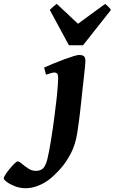

<svg xmlns="http://www.w3.org/2000/svg" viewBox="-215 -746 604 1010"><path d="M234.4 -424.8Q234.4 -417 231.9 -392.1Q229.5 -367.2 225.8 -335.7Q222.2 -304.2 219 -275.4Q215.8 -246.6 214.4 -231Q210.9 -197.3 205.8 -152.6Q200.7 -107.9 191.4 -46.9Q182.1 14.2 157.5 61.3Q132.8 108.4 102.3 142.3Q71.8 176.3 44.9 197.3Q18.1 218.3 -14.9 231.2Q-47.9 244.1 -79.6 244.1Q-109.9 244.1 -136.2 233.9Q-162.6 223.6 -179 211.2Q-195.3 198.7 -195.3 192.4Q-195.3 186 -186 171.6Q-176.8 157.2 -163.6 141.4Q-150.4 125.5 -138.7 114.3Q-127 103 -122.1 103Q-114.3 103 -99.9 115.5Q-85.4 127.9 -66.4 140.4Q-47.4 152.8 -26.4 152.8Q-1 152.8 12.5 138.7Q25.9 124.5 34.4 90.1Q43 55.7 52.7 -5.4Q64.5 -77.6 71.5 -135Q78.6 -192.4 82 -220.2Q84 -236.3 85.9 -258.5Q87.9 -280.8 89.4 -301.3Q90.8 -321.8 90.8 -332Q90.8 -354.5 85 -359.6Q79.1 -364.7 70.8 -364.7Q65.4 -364.7 54.7 -361.8Q43.9 -358.9 35.4 -356Q26.9 -353 26.9 -353L17.1 -390.6Q37.6 -399.9 65.2 -411.4Q92.8 -422.9 120.6 -433.1Q148.4 -443.4 170.7 -450.2Q192.9 -457 202.1 -457Q215.8 -457 225.1 -451.2Q234.4 -445.3 234.4 -424.8ZM368.7 -693.8 221.7 -507.8H147.5L46.9 -693.8Q54.7 -702.1 65.2 -711.2Q75.7 -720.2 83.5 -725.6L195.3 -621.1L338.4 -725.6Q344.2 -720.7 353.8 -711.7Q363.3 -702.6 368.7 -693.8Z"/></svg>

Font: Gentium Book Plus
Style: Bold Italic
Weight: 700
Italic angle: -8°
Designer: Victor Gaultney, Annie Olsen, Iska Routamaa, Becca Hirsbrunner
Foundry: SIL International
Version: Version 6.101